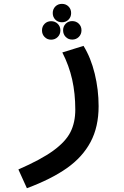

<svg xmlns="http://www.w3.org/2000/svg" viewBox="-20 -739 640 992"><path d="M369 -172.5Q369 -256 352.8 -328.5Q336.5 -401 302 -468L411.5 -502Q449.5 -440.5 469.5 -358Q489.5 -275.5 489.5 -190.5Q489.5 -83.5 448 -5.5Q406.5 72.5 325.8 129.5Q245 186.5 119 233.5L75 136.5Q192 85.5 255.5 39.2Q319 -7 344 -56.5Q369 -106 369 -172.5ZM252.5 -671.5Q252.5 -692 266 -705.5Q279.5 -719 300 -719Q320.5 -719 334 -705.5Q347.5 -692 347.5 -671.5Q347.5 -651 334 -637.5Q320.5 -624 300 -624Q279.5 -624 266 -637.5Q252.5 -651 252.5 -671.5ZM197 -582Q197 -602.5 210.5 -616Q224 -629.5 244 -629.5Q264.5 -629.5 278.2 -616Q292 -602.5 292 -582Q292 -561.5 278.2 -547.8Q264.5 -534 244 -534Q224 -534 210.5 -547.8Q197 -561.5 197 -582ZM306 -582.5Q306 -603 319.5 -616.5Q333 -630 353 -630Q373.5 -630 387.2 -616.5Q401 -603 401 -582.5Q401 -562 387.2 -548.2Q373.5 -534.5 353 -534.5Q333 -534.5 319.5 -548.2Q306 -562 306 -582.5Z"/></svg>

Font: JuliaMono BoldItalic
Style: Regular
Weight: 700
Italic angle: -9°
Monospace: yes
Designer: cormullion
Foundry: corm
Version: Version 0.049; ttfautohint (v1.8.4)